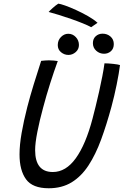

<svg xmlns="http://www.w3.org/2000/svg" viewBox="-20 -1012 678 1052"><path d="M247 19.5Q158.5 19.5 122.8 -29.5Q87 -78.5 87 -166Q87 -217.5 98.5 -283.5Q110 -349.5 129.5 -425.5Q145 -485.5 164.8 -549.8Q184.5 -614 205.5 -678.5Q215.5 -679.5 226.2 -680.5Q237 -681.5 247.5 -681.5Q262 -681.5 274.8 -680.2Q287.5 -679 296.5 -677.5Q276.5 -623 255 -555.5Q233.5 -488 216 -421.5Q197 -352 184.8 -290Q172.5 -228 172.5 -189.5Q172.5 -69.5 269.5 -69.5Q341 -69.5 395.5 -145.2Q450 -221 487 -362Q494.5 -390.5 504.2 -429.8Q514 -469 523.5 -512Q533 -555 540.8 -594.8Q548.5 -634.5 552.5 -665Q573.5 -665 600.5 -662Q627.5 -659 637.5 -655.5Q632 -611 619.2 -548.2Q606.5 -485.5 590.5 -426.5Q564 -329 534 -247.2Q504 -165.5 465 -105.8Q426 -46 372.8 -13.2Q319.5 19.5 247 19.5ZM550 -717.5Q525.5 -717.5 507.2 -734Q489 -750.5 489 -775.5Q489 -799.5 504.5 -813.5Q520 -827.5 542 -827.5Q567.5 -827.5 585.5 -811.8Q603.5 -796 603.5 -770.5Q603.5 -745.5 587.8 -731.5Q572 -717.5 550 -717.5ZM355 -711Q332.5 -711 314.5 -725.8Q296.5 -740.5 296.5 -765Q296.5 -791.5 314 -809.2Q331.5 -827 354 -827Q378 -827 395.2 -809Q412.5 -791 412.5 -765.5Q412.5 -742 394.8 -726.5Q377 -711 355 -711ZM299.5 -992Q310 -991 336.5 -981.8Q363 -972.5 396.5 -957.2Q430 -942 462 -923.8Q494 -905.5 514.5 -887L479.5 -863Q462.5 -872.5 433.5 -884.2Q404.5 -896 370 -908Q335.5 -920 302.8 -930.2Q270 -940.5 246.5 -946.5Q253 -954 268.8 -968.2Q284.5 -982.5 299.5 -992Z"/></svg>

Font: Grandstander Light
Style: Italic
Weight: 300
Italic angle: -15°
Designer: Tyler Finck
Foundry: Etcetera Type Co
Version: Version 1.200; ttfautohint (v1.8.3)